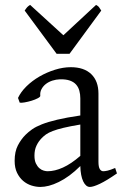

<svg xmlns="http://www.w3.org/2000/svg" viewBox="-20 -740 499 775"><path d="M171.9 -48.8Q201.2 -48.8 234.1 -63.7Q267.1 -78.6 304.2 -110.8V-237.3Q263.2 -230.5 236.6 -224.1Q210 -217.8 192.9 -211.2Q175.8 -204.6 165.5 -197.3Q155.3 -189.9 147.5 -181.6Q134.8 -168.5 127 -151.6Q119.1 -134.8 119.1 -111.8Q119.1 -92.3 125 -80.1Q130.9 -67.9 139.2 -60.8Q147.5 -53.7 156.5 -51.3Q165.5 -48.8 171.9 -48.8ZM452.1 -40Q410.6 -11.2 383.5 1.7Q356.4 14.6 342.8 14.6Q326.7 14.6 315.9 -7.8Q305.2 -30.3 304.2 -69.8Q282.2 -47.9 260.3 -31.7Q238.3 -15.6 217.3 -5.4Q196.3 4.9 177.5 9.8Q158.7 14.6 143.1 14.6Q125.5 14.6 106.9 8.8Q88.4 2.9 73.5 -9.8Q58.6 -22.5 48.8 -42.5Q39.1 -62.5 39.1 -90.8Q39.1 -127.9 52 -152.8Q64.9 -177.7 83 -195.8Q94.7 -207.5 109.6 -218Q124.5 -228.5 149.2 -238.3Q173.8 -248 210.9 -256.8Q248 -265.6 304.2 -273.9V-342.8Q304.2 -359.4 300.3 -373.8Q296.4 -388.2 287.1 -398.7Q277.8 -409.2 262 -414.8Q246.1 -420.4 222.2 -419.9Q206.5 -419.4 191.4 -414.6Q176.3 -409.7 165 -400.9Q153.8 -392.1 147.5 -380.1Q141.1 -368.2 142.6 -353.5Q143.1 -349.1 132.6 -343.5Q122.1 -337.9 107.7 -333.5Q93.3 -329.1 79.3 -326.7Q65.4 -324.2 59.6 -325.7L52.7 -344.7Q64 -369.1 86.9 -391.6Q109.9 -414.1 139.4 -431.2Q168.9 -448.2 201.9 -458.5Q234.9 -468.8 265.6 -468.8Q319.3 -468.8 348.4 -440.7Q377.4 -412.6 377.4 -362.3V-86.9Q377.4 -66.4 382.8 -57.6Q388.2 -48.8 397 -48.8Q403.8 -48.8 414.6 -51.3Q425.3 -53.7 444.8 -62ZM260.7 -522.9H208.5L79.6 -697.3Q83 -702.1 85.4 -705.6Q87.9 -709 90.1 -711.4Q92.3 -713.9 95 -715.8Q97.7 -717.8 101.6 -720.2L235.8 -597.7L367.7 -720.2Q376 -715.8 379.4 -711.4Q382.8 -707 388.7 -697.3Z"/></svg>

Font: Gentium Plus
Style: Regular
Weight: 400
Designer: J. Victor Gaultney, Annie Olsen, Iska Routamaa
Foundry: SIL International
Version: Version 1.510